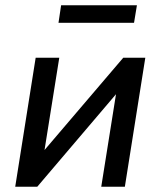

<svg xmlns="http://www.w3.org/2000/svg" viewBox="-20 -712 611 732"><path d="M38 0 116 -492H206L144 -104H119L450 -492H534L456 0H366L428 -389H453L122 0ZM203 -625 213 -692H502L491 -625Z"/></svg>

Font: Nunito Sans 10pt SemiCondensed SemiBold
Style: Italic
Weight: 600
Width: 4
Italic angle: -9°
Designer: Vernon Adams
Foundry: Vernon Adams
Version: Version 3.101;gftools[0.9.27]